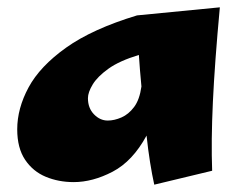

<svg xmlns="http://www.w3.org/2000/svg" viewBox="-20 -483 660 524"><path d="M181 14Q140 14 105 -0.5Q70 -15 48.5 -47Q27 -79 27 -130Q27 -187 58 -244.5Q89 -302 160.5 -353Q232 -404 354 -441L580 -463Q566 -312 561 -205Q556 -98 559 -17L401 21Q395 -6 389.5 -40.5Q384 -75 380 -113Q342 -43 287.5 -14.5Q233 14 181 14ZM220 -215Q220 -188 236.5 -171Q253 -154 274 -154Q292 -154 311.5 -162.5Q331 -171 346 -191Q361 -211 366 -247Q364 -270 362 -292Q360 -314 359 -333Q306 -317 276 -295.5Q246 -274 233 -252.5Q220 -231 220 -215Z"/></svg>

Font: Marhey ExtraBold
Style: Regular
Weight: 800
Designer: Nur Syamsi & Bustanul Arifin
Foundry: Namelatype
Version: Version 1.000; ttfautohint (v1.8.4.7-5d5b)